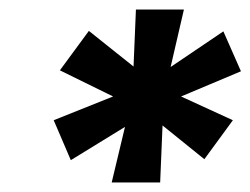

<svg xmlns="http://www.w3.org/2000/svg" viewBox="-20 -744 527 404"><path d="M215 -360 243 -477 129 -407 93 -491 218 -541 106 -596 167 -679 261 -604 266 -724H367L339 -603L450 -678L487 -594L361 -541L470 -491L410 -409L322 -480L317 -360Z"/></svg>

Font: Lexend SemBd
Style: Italic
Weight: 600
Italic angle: -8.13011°
Designer: Bonnie Shaver-Troup, Thomas Jockin
Foundry: Lexend
Version: Version 1.007